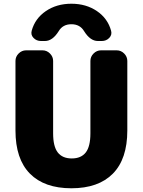

<svg xmlns="http://www.w3.org/2000/svg" viewBox="-20 -1000 766 1030"><path d="M576 -835Q582 -813 566 -796.5Q550 -780 526 -780H505Q464 -780 431 -833Q409 -870 363 -870Q317 -870 295 -833Q262 -780 221 -780H200Q176 -780 160 -796.5Q144 -813 150 -835Q168 -901 226 -940.5Q284 -980 363 -980Q442 -980 500 -940.5Q558 -901 576 -835ZM606 -730Q629 -730 646 -713Q663 -696 663 -673V-300Q663 -147 585.5 -68.5Q508 10 363 10Q218 10 140.5 -68.5Q63 -147 63 -300V-673Q63 -696 80 -713Q97 -730 120 -730H208Q231 -730 248 -713Q265 -696 265 -673V-285Q265 -214 290 -182Q315 -150 365 -150Q415 -150 440 -182Q465 -214 465 -285V-673Q465 -696 482 -713Q499 -730 522 -730Z"/></svg>

Font: Rounded Mplus 1c Black
Style: Regular
Weight: 900
Version: Version 1.059.20150529